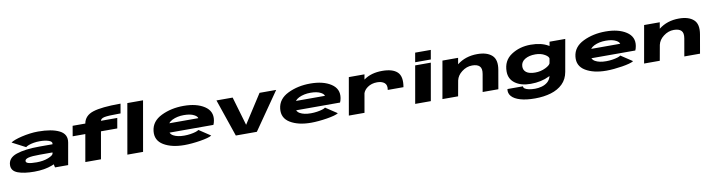

<svg xmlns="http://www.w3.org/2000/svg" viewBox="-30 -1761 11019 2967"><g transform="rotate(-10 5480.0 -277.5)"><path d="M699.5 0 688 -50.5Q673.5 -43.5 657 -37Q535.5 9.5 374.5 9.5Q213 9.5 116.5 -27Q20 -63.5 20.5 -151Q21 -267.5 156.5 -313.2Q292 -359 517 -359H723.5L725 -367Q731 -401 675.8 -420.2Q620.5 -439.5 537.5 -439.5Q486 -439.5 440.8 -431.8Q395.5 -424 362.5 -411.5Q329.5 -399 315 -385.5L104.5 -495Q125 -511 171.2 -528Q217.5 -545 279 -559.5Q340.5 -574 407.5 -582.8Q474.5 -591.5 536.5 -591.5Q751 -591.5 869.8 -531.8Q988.5 -472 966 -343L905.5 0ZM698 -214 701.5 -234.5H502Q376 -234.5 323.8 -220.8Q271.5 -207 268 -179Q264.5 -151 305.2 -138.8Q346 -126.5 434.5 -126.5Q538.5 -126.5 616 -157Q690 -186.5 698 -214Z M1175 0 1250 -426H1051.5L1079 -586H1278Q1300 -708 1434 -751Q1568 -794.5 1856 -794.5H1867.5L1841.5 -645.5H1814Q1644.5 -645.5 1587 -633.5Q1530.5 -621.5 1523.5 -586H1779.5L1751.5 -426H1495.5L1420.5 0ZM1834.5 0 1972.5 -785H2219L2081 0Z M2731.5 7.5Q2530.5 7.5 2405.2 -68Q2280 -143.5 2296.5 -289Q2313 -440 2469 -515.8Q2625 -591.5 2819.5 -591.5Q3022.5 -591.5 3145 -511.5Q3267.5 -431.5 3244 -290Q3236.5 -247.5 3224 -222H2535.5Q2549 -191.5 2581.5 -173Q2644.5 -137 2753.5 -137Q2801.5 -137 2848.8 -144Q2896 -151 2931.8 -162Q2967.5 -173 2981.5 -185.5L3162 -66Q3141.5 -51.5 3092.8 -38.2Q3044 -25 2980.5 -14.8Q2917 -4.5 2851.2 1.5Q2785.5 7.5 2731.5 7.5ZM2556.5 -365H3012.5Q3005 -394.5 2961.5 -418Q2903.5 -450.5 2800 -450.5Q2695.5 -450.5 2615.5 -411.5Q2578 -393 2556.5 -365Z M3536.5 0 3336 -586H3590L3722 -135.5L4012 -586H4273L3866.5 0Z M4718.5 7.5Q4517.5 7.5 4392.2 -68Q4267 -143.5 4283.5 -289Q4300 -440 4456 -515.8Q4612 -591.5 4806.5 -591.5Q5009.5 -591.5 5132 -511.5Q5254.5 -431.5 5231 -290Q5223.5 -247.5 5211 -222H4522.5Q4536 -191.5 4568.5 -173Q4631.5 -137 4740.5 -137Q4788.5 -137 4835.8 -144Q4883 -151 4918.8 -162Q4954.5 -173 4968.5 -185.5L5149 -66Q5128.5 -51.5 5079.8 -38.2Q5031 -25 4967.5 -14.8Q4904 -4.5 4838.2 1.5Q4772.5 7.5 4718.5 7.5ZM4543.5 -365H4999.5Q4992 -394.5 4948.5 -418Q4890.5 -450.5 4787 -450.5Q4682.5 -450.5 4602.5 -411.5Q4565 -393 4543.5 -365Z M5971 -286Q5984.5 -362.5 5943.2 -396.8Q5902 -431 5828 -431Q5741 -431 5677.5 -386.5Q5625.5 -349.5 5608 -299L5555.5 0H5310L5413 -586H5658.5L5644.5 -506Q5647 -507.5 5649 -509.5Q5763 -591 5936.5 -591Q6099.5 -591 6173 -521Q6246.5 -451 6217.5 -286Z M6351 0 6454 -586H6699.5L6596.5 0ZM6488 -780H6733.5L6708 -634H6462.5Z M6778.5 0 6882 -586H7127.5L7110.5 -487.5Q7242 -591.5 7428.5 -591.5Q7580 -591.5 7657.5 -521.2Q7735 -451 7707 -292.5L7656 0H7409.5L7457.5 -274Q7472.5 -358.5 7436.2 -395.2Q7400 -432 7320 -432Q7232 -432 7156.5 -373.5Q7085.5 -319 7068 -242L7024.5 0Z M8192 238.5Q8054 238.5 7961.5 211.2Q7869 184 7826 135Q7783 86 7794.5 21.5H8039Q8035.5 42.5 8058 58.2Q8080.5 74 8122.2 82.5Q8164 91 8218 91Q8269.5 91 8322.2 76.8Q8375 62.5 8415.2 28.8Q8455.5 -5 8470 -64Q8464 -61 8457.5 -58Q8331.5 5 8164.5 5Q8013.5 5 7921.2 -61.8Q7829 -128.5 7829 -246.5Q7829 -417.5 7960.2 -504.2Q8091.5 -591 8264.5 -591Q8431.5 -591 8538 -528Q8544.5 -524.5 8551 -520.5L8562.5 -586H8809L8720.5 -85Q8700.5 28.5 8627.2 100Q8554 171.5 8441.8 205Q8329.5 238.5 8192 238.5ZM8517 -330Q8514.5 -362 8460.5 -394Q8398 -431.5 8311 -431.5Q8212.5 -431.5 8148.8 -393.2Q8085 -355 8081.5 -286.5Q8077.5 -226 8122.8 -190.5Q8168 -155 8262.5 -155Q8349.5 -155 8425 -192Q8490.5 -224 8504 -256.5Z M9351.5 7.5Q9150.5 7.5 9025.2 -68Q8900 -143.5 8916.5 -289Q8933 -440 9089 -515.8Q9245 -591.5 9439.5 -591.5Q9642.5 -591.5 9765 -511.5Q9887.5 -431.5 9864 -290Q9856.5 -247.5 9844 -222H9155.5Q9169 -191.5 9201.5 -173Q9264.5 -137 9373.5 -137Q9421.5 -137 9468.8 -144Q9516 -151 9551.8 -162Q9587.5 -173 9601.5 -185.5L9782 -66Q9761.5 -51.5 9712.8 -38.2Q9664 -25 9600.5 -14.8Q9537 -4.5 9471.2 1.5Q9405.5 7.5 9351.5 7.5ZM9176.5 -365H9632.5Q9625 -394.5 9581.5 -418Q9523.5 -450.5 9420 -450.5Q9315.5 -450.5 9235.5 -411.5Q9198 -393 9176.5 -365Z M9943 0 10046.5 -586H10292L10275 -487.5Q10406.5 -591.5 10593 -591.5Q10744.5 -591.5 10822 -521.2Q10899.5 -451 10871.5 -292.5L10820.5 0H10574L10622 -274Q10637 -358.5 10600.8 -395.2Q10564.5 -432 10484.5 -432Q10396.5 -432 10321 -373.5Q10250 -319 10232.5 -242L10189 0Z"/></g></svg>

Font: Anybody UltraExpanded ExtraBold
Style: Italic
Weight: 800
Width: 9
Italic angle: -10°
Designer: Tyler Finck
Foundry: Etcetera Type Company
Version: Version 1.010; ttfautohint (v1.8.3) -l 8 -r 50 -G 200 -x 14 